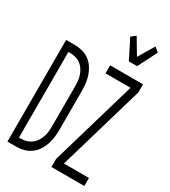

<svg xmlns="http://www.w3.org/2000/svg" viewBox="-232 -1091 1064 1202"><g transform="rotate(30 300.0 -489.5)"><path d="M22 0V-735H86Q113 -735 139.5 -728Q166 -721 188.5 -705Q211 -689 226.5 -666Q242 -643 251 -617Q260 -591 263.5 -564Q267 -537 267 -510V-225Q267 -198 263.5 -171Q260 -144 251 -118Q242 -92 226.5 -69Q211 -46 188.5 -30Q166 -14 139.5 -7Q113 0 86 0ZM72 -58H86Q106 -58 125.5 -63.5Q145 -69 161 -81Q177 -93 188 -110Q199 -127 205.5 -146Q212 -165 214 -185Q216 -205 216 -225V-510Q216 -530 214 -550Q212 -570 205.5 -589Q199 -608 188 -625Q177 -642 161 -654Q145 -666 125.5 -671.5Q106 -677 86 -677H72ZM429 -815 383 -907 359 -953 391 -979 459 -865 527 -979 559 -953 489 -815ZM340 0V-58L521 -677H340V-735H578V-677L397 -58H578V0Z"/></g></svg>

Font: Iosevka Light Extended
Style: Regular
Weight: 300
Width: 7
Monospace: yes
Designer: Belleve Invis
Foundry: Belleve Invis
Version: Version 32.5.0; ttfautohint (v1.8.4)